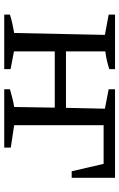

<svg xmlns="http://www.w3.org/2000/svg" viewBox="152 -716 564 908"><g transform="rotate(90 434.0 -262.0)"><path d="M49 0V-27Q71 -34 92.5 -38.5Q114 -43 136 -47L145 -476L49 -494V-524H307V-497Q289 -491 268 -486Q247 -481 223 -478V-292H490L494 -476L402 -494V-524H821V-319H790L755 -470H572V-47L678 -31V0H402V-27Q424 -33 444.5 -38.5Q465 -44 486 -47L489 -239H223V-46L307 -30V0Z"/></g></svg>

Font: Piazzolla SC
Style: Regular
Weight: 400
Designer: Juan Pablo del Peral
Foundry: Huerta Tipografica
Version: Version 1.330